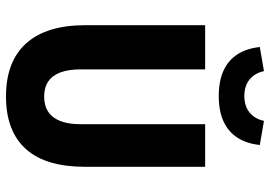

<svg xmlns="http://www.w3.org/2000/svg" viewBox="-150 -738 900 640"><g transform="rotate(90 300.0 -418.0)"><path d="M301.6 12Q242 12 197.6 -5.4Q153.2 -22.7 123.6 -56.2Q94 -89.6 79 -138.5Q64 -187.3 64 -250.9V-651.8H211.3V-235.9Q211.3 -196.8 221.1 -170Q230.9 -143.2 251.1 -129.2Q271.3 -115.2 301.6 -115.2Q333 -115.2 353.3 -129.2Q373.6 -143.2 383.8 -170Q394 -196.8 394 -235.9V-651.8H536V-250.9Q536 -187.3 521.8 -138.5Q507.6 -89.6 478.4 -56.2Q449.3 -22.7 405.3 -5.4Q361.2 12 301.6 12ZM300 -697.2Q250.4 -697.2 215.8 -712.9Q181.2 -728.6 161.4 -759.1Q141.5 -789.7 136.7 -834L217.1 -847.9Q223.7 -817.1 245.1 -799.8Q266.5 -782.5 300 -782.5Q333.5 -782.5 354.9 -799.8Q376.3 -817.1 382.9 -847.9L463.3 -834Q458.7 -789.7 438.7 -759.1Q418.8 -728.6 384.3 -712.9Q349.8 -697.2 300 -697.2Z"/></g></svg>

Font: Source Code Pro ExtraLight
Style: Regular
Weight: 200
Monospace: yes
Designer: Paul D. Hunt, Teo Tuominen
Foundry: Adobe
Version: Version 1.026;hotconv 1.1.0;makeotfexe 2.6.0